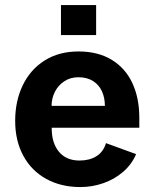

<svg xmlns="http://www.w3.org/2000/svg" viewBox="-20 -748 626 778"><path d="M298 -539.5Q377 -539.5 432.5 -505.8Q488 -472 516.2 -411.5Q544.5 -351 544.5 -271V-230.5H189.5Q189 -169 218.8 -133.2Q248.5 -97.5 302 -97.5Q342.5 -97.5 370.5 -114.8Q398.5 -132 409.5 -168L531.5 -123.5Q514 -82 479 -51.8Q444 -21.5 398.8 -5.8Q353.5 10 305.5 10Q227.5 10 167.5 -23Q107.5 -56 74.5 -116.8Q41.5 -177.5 41.5 -258.5Q41.5 -338.5 72.2 -402.5Q103 -466.5 161 -503Q219 -539.5 298 -539.5ZM405 -319Q405 -352 393 -378.2Q381 -404.5 356.8 -419.8Q332.5 -435 298 -435Q265 -435 240.2 -418.5Q215.5 -402 202.2 -375.5Q189 -349 189 -319ZM227 -727.5H369.5V-606H227Z"/></svg>

Font: 1883 Sans
Style: Bold
Weight: 700
Designer: 1883 Sans project is a fork of Public Sans.
Version: Version 1.009